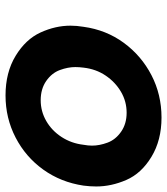

<svg xmlns="http://www.w3.org/2000/svg" viewBox="24 -604 590 677"><g transform="rotate(90 318.5 -265.0)"><path d="M316 10Q235 10 176.5 -25.5Q118 -61 94 -113.5Q70 -166 70 -219Q70 -241 74 -265Q85 -345 130.5 -407Q176 -469 244.5 -504.5Q313 -540 394 -540Q474 -540 532.5 -504.5Q591 -469 614 -416Q637 -363 637 -310Q637 -288 634 -265Q622 -185 577.5 -123Q533 -61 464.5 -25.5Q396 10 316 10ZM333 -114Q372 -114 406 -133.5Q440 -153 462.5 -187.5Q485 -222 490 -265Q493 -281 493 -295Q493 -321 482.5 -349.5Q472 -378 444 -397.5Q416 -417 377 -417Q337 -417 303 -397Q269 -377 246 -343Q223 -309 218 -265Q216 -250 216 -236Q216 -210 226.5 -181.5Q237 -153 265 -133.5Q293 -114 333 -114Z"/></g></svg>

Font: Lexend SemBd
Style: Italic
Weight: 600
Italic angle: -8.13011°
Designer: Bonnie Shaver-Troup, Thomas Jockin
Foundry: Lexend
Version: Version 1.007